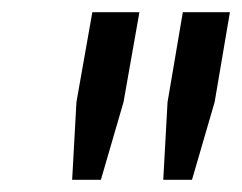

<svg xmlns="http://www.w3.org/2000/svg" viewBox="-20 -706 396 314"><path d="M98 -412 105 -539 131 -686H208L182 -539L145 -412ZM247 -412 254 -539 279 -686H356L331 -539L294 -412Z"/></svg>

Font: Archivo SemiBold Light
Style: Italic
Weight: 300
Italic angle: -10°
Version: Version 2.001